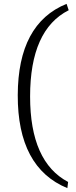

<svg xmlns="http://www.w3.org/2000/svg" viewBox="-20 -810 395 995"><path d="M336 -757Q136 -656 136 -310Q136 29 333 133L329 165Q71 59 72 -317Q73 -688 325 -790Z"/></svg>

Font: Taylor Sans Light
Style: Regular
Weight: 300
Italic angle: -8°
Designer: Natanael Gama
Version: Version 1.001 September 8, 2015